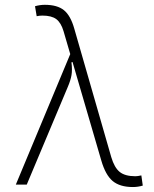

<svg xmlns="http://www.w3.org/2000/svg" viewBox="-20 -752 626 782"><path d="M44.4 0 266.1 -531.7 238.8 -625Q228.5 -659.7 209.2 -674.1Q189.9 -688.5 152.8 -688.5Q141.1 -688.5 129.4 -686L122.6 -726.6Q142.6 -732.4 162.6 -732.4Q213.4 -732.4 240.5 -710.4Q267.6 -688.5 282.7 -634.8L433.1 -112.3Q445.8 -69.3 467.5 -51.8Q489.3 -34.2 531.2 -34.2Q540.5 -34.2 555.7 -37.6L561.5 3.9Q541.5 9.8 521.5 9.8Q468.3 9.8 439 -14.6Q409.7 -39.1 392.6 -98.1L275.4 -499.5L271 -498Q274.9 -467.3 271.2 -446Q267.6 -424.8 256.3 -398.4L88.9 0Z"/></svg>

Font: Caskaydia Cove ExtraLight
Style: Regular
Weight: 200
Monospace: yes
Designer: Aaron Bell
Foundry: Saja Typeworks
Version: Version 4.300; ttfautohint (v1.8.3)